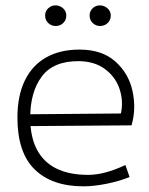

<svg xmlns="http://www.w3.org/2000/svg" viewBox="-20 -672 545 704"><path d="M286.1 11.2Q170.9 11.2 107.4 -50.5Q43.9 -112.3 43.9 -240.7Q43.9 -320.8 71 -376.7Q98.1 -432.6 149.2 -461.4Q200.2 -490.2 271.5 -490.2Q353.5 -490.2 402.6 -446.8Q451.7 -403.3 465.8 -338.4Q480 -273.4 462.4 -212.4L68.4 -209.5L72.8 -252.9L423.3 -255.9Q433.1 -300.3 418.7 -344.7Q404.3 -389.2 365.7 -418.2Q327.1 -447.3 268.1 -447.8Q175.8 -448.2 133.3 -391.6Q90.8 -335 90.8 -240.2Q90.8 -171.4 114.7 -124.8Q138.7 -78.1 186 -54.4Q233.4 -30.8 303.2 -30.8Q333 -30.8 366.5 -39.6Q399.9 -48.3 439.9 -66.9L455.1 -22.9Q419.9 -8.3 372.3 1.5Q324.7 11.2 286.1 11.2ZM184.1 -576.7Q168.5 -576.7 157 -587.4Q145.5 -598.1 145.5 -615.2Q145.5 -631.3 157 -641.8Q168.5 -652.3 183.1 -652.3Q199.2 -652.3 211.2 -641.6Q223.1 -630.9 223.1 -615.2Q223.1 -598.6 211.9 -587.6Q200.7 -576.7 184.1 -576.7ZM346.7 -576.7Q331.5 -576.7 320.1 -587.4Q308.6 -598.1 308.6 -615.2Q308.6 -631.3 319.8 -641.8Q331.1 -652.3 345.7 -652.3Q361.8 -652.3 374 -641.6Q386.2 -630.9 386.2 -615.2Q386.2 -598.6 374.8 -587.6Q363.3 -576.7 346.7 -576.7Z"/></svg>

Font: DavidDev Light
Style: Regular
Weight: 300
Designer: David.dev
Foundry: David.dev
Version: Version 1.001;FEAKit 1.0